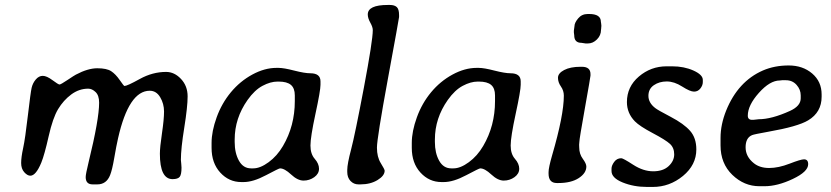

<svg xmlns="http://www.w3.org/2000/svg" viewBox="-20 -739 3320 767"><path d="M669.4 -23.4Q618.7 -23.4 618.7 -125Q618.7 -150.4 627 -206.3Q635.3 -262.2 635.3 -293.5Q635.3 -324.7 619.9 -350.6Q604.5 -376.5 578.1 -376.5Q494.6 -376.5 451.7 -187Q444.8 -157.2 436.5 -108.6Q428.2 -60.1 419.9 -39.6Q405.3 -2.4 368.7 -2.4H350.1Q322.3 -2.4 322.3 -31.7Q322.3 -43.5 334 -91.3Q376 -262.7 376 -328.6Q376 -357.9 361.8 -371.3Q347.7 -384.8 332.5 -384.8Q295.9 -384.8 264.6 -361.6Q233.4 -338.4 212.2 -303.2Q190.9 -268.1 174.3 -194.3Q157.7 -120.6 145 -89.4Q123.5 -37.1 101.1 -37.1Q89.4 -37.1 76.9 -51Q64.5 -64.9 64.5 -87.9Q64.5 -110.8 72.5 -147.7Q80.6 -184.6 91.3 -277.1Q102.1 -369.6 106.4 -388.4Q110.8 -407.2 123 -421.6Q135.3 -436 150.9 -436Q166.5 -436 189.7 -418.7Q212.9 -401.4 217.8 -401.4Q222.7 -401.4 250 -419.7Q277.3 -438 283.2 -440.9Q331.1 -466.3 368.7 -466.3Q406.2 -466.3 424.1 -454.6Q441.9 -442.9 458.3 -419.2Q474.6 -395.5 477.1 -395.5Q487.8 -395.5 538.6 -423.6Q589.4 -451.7 643.6 -451.7Q676.8 -451.7 703.1 -423.6Q729.5 -395.5 729.5 -354Q729.5 -312.5 716.1 -229Q702.6 -145.5 702.6 -100.1L704.1 -84.5L705.1 -69.3Q705.1 -41.5 697.8 -32.5Q690.4 -23.4 669.4 -23.4Z M917.5 -181.6V-171.9Q917.5 -127.4 934.6 -96.9Q951.7 -66.4 982.9 -66.4H991.7Q1019.5 -66.4 1053.2 -91.1Q1086.9 -115.7 1110.4 -155.8Q1157.7 -236.3 1157.7 -335V-357.9Q1157.7 -386.7 1142.1 -399.9Q1126.5 -413.1 1093.3 -413.1H1088.4Q1060.5 -413.1 1028.8 -396.2Q997.1 -379.4 968.8 -339.4Q917.5 -266.6 917.5 -181.6ZM825.2 -148.4V-168Q825.2 -214.4 845.5 -270.3Q865.7 -326.2 902.3 -370.4Q939 -414.6 988 -441.2Q1037.1 -467.8 1084 -467.8H1092.8Q1113.8 -467.8 1155.5 -457Q1197.3 -446.3 1219.7 -446.3Q1260.3 -446.3 1260.3 -414.1V-400.4Q1260.3 -377 1240.2 -284.2Q1220.2 -191.4 1220.2 -157.7Q1220.2 -124 1237.3 -104.5Q1254.4 -85 1254.4 -64.9Q1254.4 -44.9 1235.4 -31.2Q1216.3 -17.6 1192.6 -17.6Q1168.9 -17.6 1142.8 -42Q1116.7 -66.4 1098.6 -66.4Q1094.2 -66.4 1042.7 -39.1Q991.2 -11.7 953.1 -11.7H944.3Q894.5 -11.7 859.9 -49.6Q825.2 -87.4 825.2 -148.4Z M1449.2 -681.2Q1449.2 -719.2 1529.3 -719.2H1537.6Q1555.7 -719.2 1564.9 -710.9Q1574.2 -702.6 1574.2 -678.7V-670.9Q1574.2 -666.5 1530 -426.5Q1485.8 -186.5 1485.8 -149.2Q1485.8 -111.8 1501.2 -87.2Q1516.6 -62.5 1516.6 -57.1Q1516.6 -37.1 1488.3 -19.8Q1460 -2.4 1419.4 -2.4H1412.1Q1393.1 -2.4 1380.1 -16.1Q1367.2 -29.8 1367.2 -52.2V-60.1Q1367.2 -84 1382.6 -142.1Q1397.9 -200.2 1433.6 -388.7Q1469.2 -577.1 1469.2 -618.7Q1469.2 -630.9 1459.2 -648.7Q1449.2 -666.5 1449.2 -681.2Z M1717.3 -181.6V-171.9Q1717.3 -127.4 1734.4 -96.9Q1751.5 -66.4 1782.7 -66.4H1791.5Q1819.3 -66.4 1853 -91.1Q1886.7 -115.7 1910.2 -155.8Q1957.5 -236.3 1957.5 -335V-357.9Q1957.5 -386.7 1941.9 -399.9Q1926.3 -413.1 1893.1 -413.1H1888.2Q1860.4 -413.1 1828.6 -396.2Q1796.9 -379.4 1768.6 -339.4Q1717.3 -266.6 1717.3 -181.6ZM1625 -148.4V-168Q1625 -214.4 1645.3 -270.3Q1665.5 -326.2 1702.1 -370.4Q1738.8 -414.6 1787.8 -441.2Q1836.9 -467.8 1883.8 -467.8H1892.6Q1913.6 -467.8 1955.3 -457Q1997.1 -446.3 2019.5 -446.3Q2060.1 -446.3 2060.1 -414.1V-400.4Q2060.1 -377 2040 -284.2Q2020 -191.4 2020 -157.7Q2020 -124 2037.1 -104.5Q2054.2 -85 2054.2 -64.9Q2054.2 -44.9 2035.2 -31.2Q2016.1 -17.6 1992.4 -17.6Q1968.8 -17.6 1942.6 -42Q1916.5 -66.4 1898.4 -66.4Q1894 -66.4 1842.5 -39.1Q1791 -11.7 1752.9 -11.7H1744.1Q1694.3 -11.7 1659.7 -49.6Q1625 -87.4 1625 -148.4Z M2328.1 -683.1H2333.5Q2380.4 -683.1 2380.4 -651.9Q2381.3 -648.9 2381.3 -646.5L2382.3 -637.2V-633.3L2381.8 -631.3Q2381.8 -629.4 2381.8 -627.4L2380.9 -619.6Q2380.9 -597.7 2364.7 -581.5Q2348.6 -565.4 2328.6 -565.4H2319.3L2302.7 -567.9Q2273.9 -567.9 2273.9 -598.1L2272.5 -609.4V-616.7L2274.9 -634.3Q2274.9 -647.9 2289.6 -665.5Q2304.2 -683.1 2328.1 -683.1ZM2322.3 -73.7Q2322.3 -47.4 2292 -27.6Q2261.7 -7.8 2210.4 -7.8H2204.6Q2171.4 -7.8 2171.4 -45.4V-51.3Q2171.4 -69.3 2185.5 -118.2Q2232.4 -278.8 2232.4 -356.9Q2232.4 -377 2220.7 -393.6Q2209 -410.2 2209 -428.2Q2209 -446.3 2233.6 -459.2Q2258.3 -472.2 2298.8 -472.2H2304.7Q2338.9 -472.2 2338.9 -442.9V-437Q2338.9 -432.1 2316.7 -307.9Q2294.4 -183.6 2294.4 -171.9L2293.5 -160.6L2293.9 -149.9Q2293.9 -124 2308.1 -104.7Q2322.3 -85.4 2322.3 -73.7Z M2643.1 -474.1H2665Q2712.4 -474.1 2750 -457.3Q2787.6 -440.4 2787.6 -419.9V-411.1Q2787.6 -397.9 2777.8 -385.5Q2768.1 -373 2752.4 -373Q2736.8 -373 2705.1 -393.3Q2673.3 -413.6 2643.6 -413.6Q2613.8 -413.6 2592 -398.7Q2570.3 -383.8 2570.3 -356.2Q2570.3 -328.6 2597.2 -307.6Q2607.4 -299.3 2659.7 -272Q2711.9 -244.6 2736.8 -216.3Q2761.7 -188 2761.7 -142.1Q2761.7 -80.1 2708.3 -36.1Q2654.8 7.8 2587.9 7.8H2564.9Q2511.2 7.8 2467 -10.3Q2422.9 -28.3 2422.9 -55.7V-65.4Q2422.9 -77.6 2433.6 -92.3Q2444.3 -106.9 2461.9 -106.9Q2469.2 -106.9 2509.5 -80.8Q2549.8 -54.7 2589.4 -54.7Q2628.9 -54.7 2651.1 -75.4Q2673.3 -96.2 2673.3 -122.3Q2673.3 -148.4 2656.5 -164.1Q2639.6 -179.7 2587.4 -207.3Q2535.2 -234.9 2516.1 -254.4Q2484.4 -287.1 2484.4 -331.1Q2484.4 -392.6 2532.2 -433.3Q2580.1 -474.1 2643.1 -474.1Z M3095.2 -417.5Q3055.7 -417.5 3011.5 -367.9Q2967.3 -318.4 2967.3 -276.9Q2967.3 -260.3 2984.4 -260.3H2989.7L2993.2 -260.7L3011.2 -262.7Q3062.5 -262.7 3135.7 -295.9Q3178.7 -315.4 3178.7 -346.2V-357.9Q3178.7 -381.3 3162.1 -399.9Q3145.5 -418.5 3119.6 -418.5H3104Q3098.1 -417.5 3095.2 -417.5ZM3034.2 4.9H3013.7Q2952.6 4.9 2905.5 -40.5Q2858.4 -85.9 2858.4 -158.2V-188.5Q2858.4 -241.2 2880.9 -297.4Q2928.2 -414.1 3027.8 -457.5Q3074.2 -477.5 3130.6 -477.5Q3187 -477.5 3224.6 -445.3Q3262.2 -413.1 3262.2 -361.8V-352.5Q3262.2 -290.5 3208.5 -258.3Q3167.5 -233.4 3047.4 -212.4Q2992.2 -202.6 2984.4 -199.2Q2958.5 -188.5 2958.5 -150.6Q2958.5 -112.8 2992.2 -86.4Q3015.6 -67.9 3052.7 -67.9Q3089.8 -67.9 3134.3 -85.2Q3178.7 -102.5 3191.9 -102.5Q3208.5 -102.5 3208.5 -83Q3208.5 -53.2 3147.2 -24.2Q3085.9 4.9 3034.2 4.9Z"/></svg>

Font: Averia Libre
Style: Italic
Weight: 400
Italic angle: -7.90001°
Version: Version 1.002